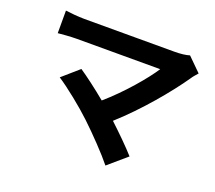

<svg xmlns="http://www.w3.org/2000/svg" viewBox="-128 -885 1255 1119"><g transform="rotate(20 500.0 -326.0)"><path d="M870 -712C848 -705 815 -701 776 -701H217C182 -701 128 -706 101 -710V-570C123 -572 176 -577 217 -577H734C690 -508 583 -381 476 -289C412 -342 344 -393 302 -421L200 -332C262 -292 366 -208 426 -151C494 -87 583 6 626 60L740 -38C699 -84 637 -145 578 -200C710 -318 845 -480 919 -588C927 -601 939 -614 953 -630Z"/></g></svg>

Font: Noto Sans T Chinese Bold
Style: Bold
Weight: 700
Designer: Ryoko NISHIZUKA (kana & ideographs); Paul D. Hunt (Latin, Greek & Cyrillic); Wenlong ZHANG (bopomofo); Sandoll Communica
Foundry: Adobe Systems Incorporated
Version: Version 1.000;PS 1;hotconv 1.0.78;makeotf.lib2.5.61930